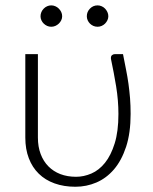

<svg xmlns="http://www.w3.org/2000/svg" viewBox="-20 -704 584 732"><path d="M76.5 0ZM124.5 -497.5V-179.5Q124.5 -144.5 135 -116.8Q145.5 -89 164.5 -69.8Q183.5 -50.5 210.2 -40.2Q237 -30 270 -30Q299.5 -30 328.5 -42.5Q357.5 -55 380.2 -83.2Q403 -111.5 417.2 -157.2Q431.5 -203 431.5 -269.5Q431.5 -321 422.8 -374.5Q414 -428 403 -479.5Q402 -489.5 406.8 -493.5Q411.5 -497.5 417 -497.5H449Q455 -466.5 460.5 -439Q466 -411.5 469.8 -384.5Q473.5 -357.5 475.8 -329.5Q478 -301.5 478 -269.5Q478 -197 460.8 -144.5Q443.5 -92 414.5 -58.2Q385.5 -24.5 347.5 -8.2Q309.5 8 267.5 8Q223.5 8 188 -4.8Q152.5 -17.5 127.8 -41.8Q103 -66 89.8 -100.8Q76.5 -135.5 76.5 -179.5V-497.5ZM217 -642Q217 -634 213.5 -626.8Q210 -619.5 204.2 -614Q198.5 -608.5 191 -605.2Q183.5 -602 175.5 -602Q167 -602 159.8 -605.2Q152.5 -608.5 146.8 -614Q141 -619.5 137.8 -626.8Q134.5 -634 134.5 -642Q134.5 -650.5 137.8 -658Q141 -665.5 146.8 -671.2Q152.5 -677 159.8 -680.2Q167 -683.5 175.5 -683.5Q183.5 -683.5 191 -680.2Q198.5 -677 204.2 -671.2Q210 -665.5 213.5 -658Q217 -650.5 217 -642ZM393 -642Q393 -634 389.5 -626.8Q386 -619.5 380.5 -614Q375 -608.5 367.5 -605.2Q360 -602 352 -602Q343.5 -602 336 -605.2Q328.5 -608.5 323 -614Q317.5 -619.5 314.2 -626.8Q311 -634 311 -642Q311 -659 323 -671.2Q335 -683.5 352 -683.5Q360 -683.5 367.5 -680.2Q375 -677 380.5 -671.2Q386 -665.5 389.5 -658Q393 -650.5 393 -642Z"/></svg>

Font: Lato Light
Style: Regular
Weight: 300
Designer: Lukasz Dziedzic
Foundry: tyPoland Lukasz Dziedzic
Version: Version 2.007; 2014-02-27